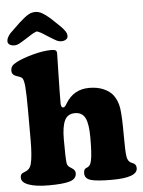

<svg xmlns="http://www.w3.org/2000/svg" viewBox="-61 -962 760 1019"><g transform="rotate(-5 319.5 -452.5)"><path d="M108.4 -778.8Q75.7 -758.3 64 -752.4Q52.2 -746.6 40.5 -746.6Q24.9 -746.6 14.9 -753.4Q4.9 -760.3 4.9 -771.5Q4.9 -790.5 25.4 -813.5L77.1 -863.3Q108.4 -891.6 126.7 -902.6Q145 -913.6 165 -913.6Q183.6 -913.6 201.2 -903.8Q218.8 -894 243.7 -872.6L296.9 -821.8Q311 -806.6 318.1 -795.4Q325.2 -784.2 325.2 -771.5Q325.2 -760.3 315.2 -753.4Q305.2 -746.6 289.6 -746.6Q277.8 -746.6 266.1 -752.4Q254.4 -758.3 221.7 -778.8Q217.3 -781.7 208.5 -787.4Q199.7 -793 195.8 -795.4Q191.9 -797.9 185.8 -801.3Q179.7 -804.7 174.8 -806.6Q169.9 -808.6 165 -810.1Q160.2 -808.6 155.3 -806.6Q150.4 -804.7 144.3 -801.3Q138.2 -797.9 134.3 -795.4Q130.4 -793 121.6 -787.4Q112.8 -781.7 108.4 -778.8ZM82 -238.8V-387.7Q82 -481.9 78.6 -522.7Q75.2 -563.5 64.5 -571.8Q57.1 -577.1 44.4 -581.1Q31.7 -585 27.3 -587.9Q12.2 -595.7 12.2 -613.3Q12.2 -627.9 19 -637.7Q25.9 -647.5 46.4 -658.2Q80.1 -675.3 135.3 -690.2Q190.4 -705.1 234.4 -705.1Q249 -705.1 255.6 -700.9Q262.2 -696.8 262.2 -684.6Q262.2 -681.2 259.8 -577.9Q257.3 -474.6 257.3 -418.9Q257.3 -396 270 -396Q274.9 -396 279.1 -400.4Q283.2 -404.8 290 -416.5Q333 -487.3 415.5 -487.3Q459.5 -487.3 492.2 -472.9Q524.9 -458.5 542.5 -435.1Q564 -405.8 570.3 -365Q576.7 -324.2 576.7 -215.8Q576.7 -131.8 581.1 -106.9Q584.5 -87.9 594.2 -78.6Q597.7 -75.7 601.8 -73.5Q606 -71.3 610.8 -69.3Q615.7 -67.4 618.2 -65.9Q629.9 -57.6 629.9 -41Q629.9 9.3 493.2 9.3Q414.6 9.3 382.1 0Q349.6 -9.3 349.6 -37.6Q349.6 -56.2 358.9 -63Q360.4 -64 364.7 -65.7Q369.1 -67.4 372.6 -69.6Q376 -71.8 378.9 -74.7Q387.2 -82 391.6 -103.5Q398.9 -135.3 398.9 -224.6Q398.9 -297.9 382.8 -329.1Q366.7 -360.4 328.6 -360.4Q289.6 -360.4 273.7 -327.6Q257.8 -294.9 257.8 -227.1Q257.8 -128.9 261.2 -101.6Q263.7 -85.9 274.4 -78.6Q290.5 -68.4 295.4 -64Q305.2 -55.2 305.2 -43Q305.2 -12.7 270.3 -1.7Q235.4 9.3 156.7 9.3Q89.4 9.3 51 -4.6Q12.7 -18.6 12.7 -43.5Q12.7 -59.6 22 -66.4Q25.4 -68.8 35.2 -72.5Q44.9 -76.2 49.8 -79.6Q65.9 -89.4 71.8 -112.8Q82 -153.3 82 -238.8Z"/></g></svg>

Font: Cooper* ExtraBold
Style: Regular
Weight: 800
Designer: Owen Earl
Foundry: indestructible type*
Version: Version 0.001